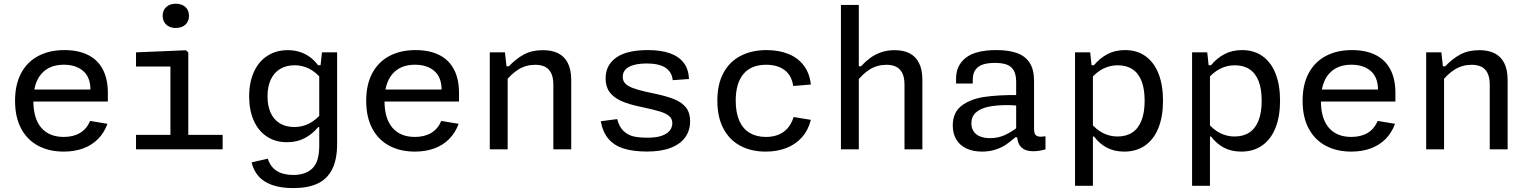

<svg xmlns="http://www.w3.org/2000/svg" viewBox="-20 -791 8100 1017"><path d="M321 -525.7Q394 -525.7 445.6 -500.2Q497.2 -474.8 524.2 -424Q551.3 -373.2 551.3 -298.5V-253.3H131.8V-316.7H484.2L459 -294.8V-315.5Q459 -381.8 420.6 -415Q382.2 -448.2 317.8 -448.2Q241 -448.2 198.8 -399.4Q156.7 -350.7 156.7 -257.3Q156.7 -163 198.7 -114.3Q240.7 -65.7 317.8 -65.7Q368.2 -65.7 403.7 -86.7Q439.2 -107.7 457.5 -150.5L549.3 -135.2Q531.8 -87.5 499.1 -54.6Q466.3 -21.7 420.4 -4.8Q374.5 12 317.7 12Q240.2 12 182.1 -19Q124 -50 91.8 -110.4Q59.7 -170.8 59.7 -257.3Q59.7 -342.8 91.8 -403.2Q124 -463.5 182.9 -494.6Q241.8 -525.7 321 -525.7Z M882.7 0V-468.3L905.2 -438.5H700.5V-513.7L965 -524.8L977.3 -513V0ZM700.5 -76.5H1159.3V0H700.5ZM841.7 -707.3Q841.7 -737 860.9 -754.2Q880.2 -771.3 911.3 -771.3Q942.5 -771.3 961.8 -754.2Q981 -737 981 -707.3Q981 -677.5 961.8 -660.2Q942.5 -642.8 911.3 -642.8Q890.8 -642.8 875.1 -650.6Q859.3 -658.3 850.5 -673.1Q841.7 -687.8 841.7 -707.3Z M1504.2 -525.3Q1540.3 -525.3 1570.5 -515.1Q1600.7 -504.8 1623.8 -487.2Q1647 -469.5 1664.7 -445.5H1686.8V-369Q1652.8 -409.8 1616.8 -427.6Q1580.7 -445.3 1541 -445.3Q1496 -445.3 1463.7 -425.8Q1431.3 -406.3 1414.2 -369.4Q1397 -332.5 1397 -280.7Q1397 -230.3 1413.5 -193.8Q1430 -157.3 1462.1 -137.8Q1494.2 -118.2 1539.7 -118.2Q1579.5 -118.2 1615.5 -135.7Q1651.5 -153.2 1686.8 -194V-117.7H1665.2Q1634.7 -80.7 1593.8 -59.2Q1553 -37.7 1500.2 -37.7Q1438.3 -37.7 1393 -68Q1347.7 -98.3 1323.7 -153.2Q1299.7 -208 1299.7 -280.7Q1299.7 -354.7 1324.8 -409.9Q1349.8 -465.2 1396.1 -495.2Q1442.3 -525.3 1504.2 -525.3ZM1533.8 205.3Q1465.8 205.3 1419.6 188.2Q1373.3 171 1347.8 140.6Q1322.3 110.2 1312.7 69.2L1398.3 49.5Q1412.7 93.7 1446.6 114.7Q1480.5 135.7 1533.8 135.7Q1598.8 135.7 1634.9 100.7Q1671 65.7 1671 -19.2V-422.8H1675.7L1685.3 -513.7H1765.7V-29.2Q1765.7 53.8 1739.3 105.8Q1713 157.7 1661.8 181.5Q1610.7 205.3 1533.8 205.3Z M2181 -525.7Q2254 -525.7 2305.6 -500.2Q2357.2 -474.8 2384.2 -424Q2411.3 -373.2 2411.3 -298.5V-253.3H1991.8V-316.7H2344.2L2319 -294.8V-315.5Q2319 -381.8 2280.6 -415Q2242.2 -448.2 2177.8 -448.2Q2101 -448.2 2058.8 -399.4Q2016.7 -350.7 2016.7 -257.3Q2016.7 -163 2058.7 -114.3Q2100.7 -65.7 2177.8 -65.7Q2228.2 -65.7 2263.7 -86.7Q2299.2 -107.7 2317.5 -150.5L2409.3 -135.2Q2391.8 -87.5 2359.1 -54.6Q2326.3 -21.7 2280.4 -4.8Q2234.5 12 2177.7 12Q2100.2 12 2042.1 -19Q1984 -50 1951.8 -110.4Q1919.7 -170.8 1919.7 -257.3Q1919.7 -342.8 1951.8 -403.2Q1984 -463.5 2042.9 -494.6Q2101.8 -525.7 2181 -525.7Z M2669 0H2574.3V-513.7H2654.7L2664.3 -427H2669ZM2911 0V-342.3Q2911 -382 2898.5 -405.4Q2886 -428.8 2864.8 -438.3Q2843.7 -447.8 2815.5 -447.8Q2766 -447.8 2725.6 -422.8Q2685.2 -397.7 2652 -352.5V-440H2675.7Q2712 -479 2754.5 -502.2Q2797 -525.3 2856.3 -525.3Q2903.2 -525.3 2936.4 -508.8Q2969.7 -492.2 2987.7 -457.2Q3005.7 -422.2 3005.7 -367.7V0Z M3629.3 -372.5 3543.3 -366.3Q3538.7 -410.5 3504.3 -432.7Q3470 -454.8 3405.3 -454.8Q3345.2 -454.8 3311.9 -436.9Q3278.7 -419 3278.7 -383.5Q3278.7 -364 3290.4 -350.4Q3302.2 -336.8 3327.1 -326.7Q3352 -316.5 3398.7 -305.5Q3416.8 -301.8 3434.5 -297.8Q3509.2 -282.7 3551.1 -265.5Q3593 -248.3 3614.2 -220.7Q3635.5 -193 3635.5 -149Q3635.5 -100.2 3609.8 -64.1Q3584.2 -28 3533.2 -8.2Q3482.3 11.7 3408.2 11.7Q3334.8 11.7 3284.7 -3.8Q3234.5 -19.2 3203.9 -54.4Q3173.3 -89.7 3162 -148.8L3249.2 -160.2Q3260.3 -117.7 3283.9 -96.1Q3307.5 -74.5 3337.3 -68.1Q3367.2 -61.7 3412.3 -61.7Q3456.5 -61.7 3485.4 -72Q3514.3 -82.3 3527.8 -99.8Q3541.2 -117.2 3541.2 -138.3Q3541.2 -161 3525.6 -175.2Q3510 -189.5 3476.8 -200Q3443.7 -210.5 3375.8 -224.7Q3311 -237.8 3270.2 -256.3Q3229.5 -274.8 3208.7 -303.5Q3187.8 -332.2 3187.8 -375.2Q3187.8 -446 3243.7 -485.8Q3299.5 -525.7 3412.2 -525.7Q3480.5 -525.7 3528.2 -508.9Q3576 -492.2 3601.8 -458Q3627.7 -423.8 3629.3 -372.5Z M4035.8 12Q3959.2 12 3901.4 -18.8Q3843.7 -49.5 3811.7 -110.2Q3779.7 -170.8 3779.7 -257.8Q3779.7 -345.3 3812.3 -405.4Q3845 -465.5 3903.8 -495.6Q3962.7 -525.7 4040.8 -525.7Q4104.8 -525.7 4155.4 -505.5Q4206 -485.3 4237.2 -444.4Q4268.5 -403.5 4275 -343.3L4181.7 -335.5Q4172.8 -392.7 4135.2 -420.3Q4097.5 -448 4038.3 -448Q3959.2 -448 3918.1 -399.3Q3877 -350.7 3877 -257.8Q3877 -194 3896.2 -151Q3915.5 -108 3951.3 -86.8Q3987.2 -65.7 4036.7 -65.7Q4092.8 -65.7 4130.2 -92.2Q4167.5 -118.8 4183.7 -171.2L4275 -156.3Q4261.2 -101 4227.2 -63.2Q4193.3 -25.3 4144.4 -6.7Q4095.5 12 4035.8 12Z M4434.3 0V-765H4529V0ZM4771 0V-342.3Q4771 -382 4758.5 -405.4Q4746 -428.8 4724.8 -438.3Q4703.7 -447.8 4675.5 -447.8Q4626.3 -447.8 4586.2 -422.8Q4546.2 -397.7 4514 -352.5V-440H4540.8Q4564 -465.2 4588.8 -483.6Q4613.7 -502 4646.2 -513.7Q4678.8 -525.3 4719 -525.3Q4765.2 -525.3 4797.8 -508.8Q4830.3 -492.2 4848 -457.2Q4865.7 -422.2 4865.7 -367.7V0Z M5457.2 -363.2V-108.5Q5457.2 -89.5 5462.7 -80Q5468.2 -70.5 5481.1 -68Q5494 -65.5 5517.8 -69.2V0Q5484 10 5453.8 10Q5420.8 10 5401.8 -1.7Q5382.8 -13.3 5375.2 -32.6Q5367.5 -51.8 5367.5 -77.8L5362.5 -86.7V-357.5Q5362.5 -397.3 5348.6 -419.5Q5334.7 -441.7 5310 -449.8Q5285.3 -458 5248.2 -457.8Q5212.5 -457.5 5187.5 -449.8Q5162.5 -442 5147.8 -422.8Q5133 -403.5 5132.7 -370.7L5132.3 -348.5H5044.2V-375.3Q5044.2 -445 5096.2 -485.3Q5148.2 -525.7 5258 -525.7Q5323.2 -525.7 5367 -509.9Q5410.8 -494.2 5434 -458.3Q5457.2 -422.5 5457.2 -363.2ZM5315.2 -234.3Q5253.8 -234.3 5212 -224.7Q5170.2 -215 5147.8 -193.8Q5125.3 -172.5 5125.3 -137.8Q5125.3 -112.7 5137.1 -95.1Q5148.8 -77.5 5171.1 -68.4Q5193.3 -59.3 5224.3 -59.3Q5266 -59.3 5300.8 -74.8Q5335.7 -90.3 5375 -120.5L5377.5 -64H5358.8Q5327.5 -37.5 5306.2 -23.3Q5284.8 -9.2 5252.8 1.4Q5220.8 12 5181.8 12Q5134.3 12 5099.3 -4.4Q5064.3 -20.8 5045.5 -51.9Q5026.7 -83 5026.7 -126.5Q5026.7 -195.5 5073.5 -231.1Q5120.3 -266.7 5194.5 -277.7Q5268.7 -288.7 5373.8 -287.5L5399.3 -227.8Q5377.3 -230.8 5356.2 -232.6Q5335.2 -234.3 5315.2 -234.3Z M5769 193.3H5674.3V-513.7H5754.7L5764.3 -422.8H5769ZM5935.2 12Q5881.5 12 5841.9 -9.4Q5802.3 -30.8 5775.3 -67.8H5753.2V-144.3Q5787.2 -103.5 5823.2 -85.8Q5859.3 -68 5899 -68Q5945.3 -68 5977.4 -89Q6009.5 -110 6026.2 -152.2Q6043 -194.5 6043 -257.7Q6043 -319.8 6026.8 -361.4Q6010.5 -403 5978.8 -424.1Q5947 -445.2 5900.3 -445.2Q5860.5 -445.2 5824.5 -427.7Q5788.5 -410.2 5753.2 -369.3V-445.7H5774.8Q5805.3 -482.8 5845.8 -504.2Q5886.2 -525.7 5939.2 -525.7Q6003.3 -525.7 6048.4 -492.9Q6093.5 -460.2 6116.9 -400Q6140.3 -339.8 6140.3 -257.7Q6140.3 -174.2 6116.1 -113.6Q6091.8 -53 6045.7 -20.5Q5999.5 12 5935.2 12Z M6389 193.3H6294.3V-513.7H6374.7L6384.3 -422.8H6389ZM6555.2 12Q6501.5 12 6461.9 -9.4Q6422.3 -30.8 6395.3 -67.8H6373.2V-144.3Q6407.2 -103.5 6443.2 -85.8Q6479.3 -68 6519 -68Q6565.3 -68 6597.4 -89Q6629.5 -110 6646.2 -152.2Q6663 -194.5 6663 -257.7Q6663 -319.8 6646.8 -361.4Q6630.5 -403 6598.8 -424.1Q6567 -445.2 6520.3 -445.2Q6480.5 -445.2 6444.5 -427.7Q6408.5 -410.2 6373.2 -369.3V-445.7H6394.8Q6425.3 -482.8 6465.8 -504.2Q6506.2 -525.7 6559.2 -525.7Q6623.3 -525.7 6668.4 -492.9Q6713.5 -460.2 6736.9 -400Q6760.3 -339.8 6760.3 -257.7Q6760.3 -174.2 6736.1 -113.6Q6711.8 -53 6665.7 -20.5Q6619.5 12 6555.2 12Z M7141 -525.7Q7214 -525.7 7265.6 -500.2Q7317.2 -474.8 7344.2 -424Q7371.3 -373.2 7371.3 -298.5V-253.3H6951.8V-316.7H7304.2L7279 -294.8V-315.5Q7279 -381.8 7240.6 -415Q7202.2 -448.2 7137.8 -448.2Q7061 -448.2 7018.8 -399.4Q6976.7 -350.7 6976.7 -257.3Q6976.7 -163 7018.7 -114.3Q7060.7 -65.7 7137.8 -65.7Q7188.2 -65.7 7223.7 -86.7Q7259.2 -107.7 7277.5 -150.5L7369.3 -135.2Q7351.8 -87.5 7319.1 -54.6Q7286.3 -21.7 7240.4 -4.8Q7194.5 12 7137.7 12Q7060.2 12 7002.1 -19Q6944 -50 6911.8 -110.4Q6879.7 -170.8 6879.7 -257.3Q6879.7 -342.8 6911.8 -403.2Q6944 -463.5 7002.9 -494.6Q7061.8 -525.7 7141 -525.7Z M7629 0H7534.3V-513.7H7614.7L7624.3 -427H7629ZM7871 0V-342.3Q7871 -382 7858.5 -405.4Q7846 -428.8 7824.8 -438.3Q7803.7 -447.8 7775.5 -447.8Q7726 -447.8 7685.6 -422.8Q7645.2 -397.7 7612 -352.5V-440H7635.7Q7672 -479 7714.5 -502.2Q7757 -525.3 7816.3 -525.3Q7863.2 -525.3 7896.4 -508.8Q7929.7 -492.2 7947.7 -457.2Q7965.7 -422.2 7965.7 -367.7V0Z"/></svg>

Font: Monaspace Neon Var ExtraLight
Style: Regular
Weight: 200
Designer: Riley Cran and the Lettermatic Team
Version: Version 1.200 (Monaspace Neon Var)